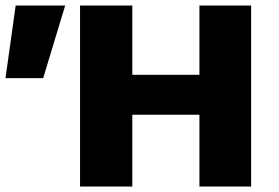

<svg xmlns="http://www.w3.org/2000/svg" viewBox="-26 -678 1014 698"><path d="M699 0V-658H887V0ZM265 0V-658H455V0ZM319 -261V-406H800V-261ZM131 -394H-6L31 -658H211Z"/></svg>

Font: Ysabeau Infant Black
Style: Regular
Weight: 900
Designer: Christian Thalmann (Catharsis Fonts)
Version: Version 2.001;gftools[0.9.30]; featfreeze: ss01,ss02,lnum